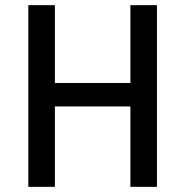

<svg xmlns="http://www.w3.org/2000/svg" viewBox="-20 -725 720 745"><path d="M90 0V-705H193V-403H486V-705H589V0H486V-312H193V0Z"/></svg>

Font: Nunito Sans 7pt Condensed SemiBold
Style: Regular
Weight: 600
Width: 3
Designer: Vernon Adams
Foundry: Vernon Adams
Version: Version 3.101;gftools[0.9.27]